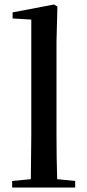

<svg xmlns="http://www.w3.org/2000/svg" viewBox="-20 -833 386 853"><path d="M116 0H314V-29L234 -37C232 -98 231 -172 231 -232V-647L235 -804L220 -813L36 -778V-751L119 -746V-232L117 -37L34 -29V0Z"/></svg>

Font: Noto Serif HK SemiBold
Style: Regular
Weight: 600
Designer: Ryoko NISHIZUKA 西塚涼子 (kana & ideographs); Frank Grießhammer (Latin, Greek & Cyrillic); Wenlong ZHANG 张文龙 (bopomofo); San
Foundry: Adobe
Version: Version 2.001;hotconv 1.1.0;makeotfexe 2.6.0